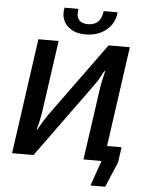

<svg xmlns="http://www.w3.org/2000/svg" viewBox="-66 -942 845 1144"><g transform="rotate(5 357.0 -370.0)"><path d="M480 -92H684L671 -1L607 151H519L572 0H467ZM681 -690 584 0H464L525 -430Q529 -457 535 -483Q541 -509 547 -535H542Q531 -514 518.5 -492Q506 -470 493 -452L165 0H37L134 -690H255L195 -265Q191 -238 185.5 -212Q180 -186 171 -155H176Q189 -180 203 -202.5Q217 -225 229 -243L554 -690ZM507 -891H590Q588 -851 565.5 -817.5Q543 -784 503.5 -763.5Q464 -743 411 -743Q360 -743 325.5 -763.5Q291 -784 277.5 -817.5Q264 -851 273 -891H356Q348 -847 365.5 -826Q383 -805 420 -805Q457 -805 479.5 -826Q502 -847 507 -891Z"/></g></svg>

Font: Exo 2 SemiBold
Style: Italic
Weight: 600
Italic angle: -8°
Designer: Natanael Gama
Foundry: Natanael Gama
Version: Version 2.010